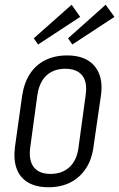

<svg xmlns="http://www.w3.org/2000/svg" viewBox="-20 -780 501 807"><path d="M184 7Q132 7 98 -13Q64 -33 50 -71Q36 -109 43 -163L73 -377Q81 -431 105.5 -469Q130 -507 170 -527Q210 -547 262 -547Q314 -547 348 -527Q382 -507 397 -469Q412 -431 404 -377L373 -163Q366 -109 340.5 -71Q315 -33 275.5 -13Q236 7 184 7ZM192 -49Q241 -49 272 -77.5Q303 -106 310 -160L340 -380Q348 -435 325.5 -463Q303 -491 254 -491Q222 -491 197.5 -478.5Q173 -466 157.5 -441Q142 -416 137 -380L107 -160Q100 -106 122 -77.5Q144 -49 192 -49ZM317 -709 140 -593 122 -619 281 -760ZM461 -709 284 -593 266 -619 424 -760Z"/></svg>

Font: Pathway Extreme Condensed ExtraLight
Style: Italic
Weight: 250
Width: 3
Italic angle: -8°
Version: Version 1.001;gftools[0.9.26]